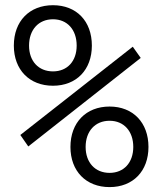

<svg xmlns="http://www.w3.org/2000/svg" viewBox="-20 -723 626 752"><path d="M187.5 -387.2C279.3 -387.2 339.8 -449.7 339.8 -544.4C339.8 -640.6 279.3 -702.6 187.5 -702.6C95.2 -702.6 34.2 -640.1 34.2 -544.4C34.2 -449.7 95.2 -387.2 187.5 -387.2ZM409.2 9.8C501 9.8 561.5 -52.7 561.5 -147.5C561.5 -242.7 501 -305.7 409.2 -305.7C316.9 -305.7 255.9 -242.7 255.9 -147.5C255.9 -52.7 316.9 9.8 409.2 9.8ZM187.5 -443.4C130.9 -443.4 93.8 -483.4 93.8 -544.4C93.8 -606.4 130.9 -647.5 187.5 -647.5C243.7 -647.5 280.3 -606.4 280.3 -544.4C280.3 -483.4 243.7 -443.4 187.5 -443.4ZM409.2 -45.9C352.5 -45.9 315.4 -86.4 315.4 -147.5C315.4 -209 352.5 -250 409.2 -250C465.3 -250 502 -209 502 -147.5C502 -86.4 465.3 -45.9 409.2 -45.9ZM90.8 -149.4 531.2 -496.1 500 -540 59.6 -194.3Z"/></svg>

Font: Cascadia Mono NF Light
Style: Regular
Weight: 300
Monospace: yes
Designer: Aaron Bell
Foundry: Saja Typeworks
Version: Version 2404.023